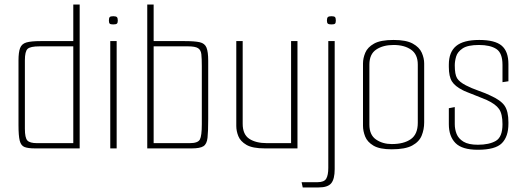

<svg xmlns="http://www.w3.org/2000/svg" viewBox="-20 -650 2299 841"><path d="M133 0Q103 0 87.5 -6Q72 -12 66.5 -33.5Q61 -55 61 -102V-385Q61 -421 68 -439.5Q75 -458 95.5 -464Q116 -470 158 -470H301V-630H329V0ZM301 -23V-447H153Q113 -447 101 -436Q89 -425 89 -386V-86Q89 -46 100 -34.5Q111 -23 142 -23Z M476 -543Q464 -543 460.5 -546.5Q457 -550 457 -560Q457 -571 460.5 -575Q464 -579 476 -579Q488 -579 492 -575Q496 -571 496 -560Q496 -550 492 -546.5Q488 -543 476 -543ZM463 0V-470H491V0Z M625 0V-630H653V-470H788Q833 -470 855 -465Q877 -460 884.5 -441.5Q892 -423 892 -384V-128Q892 -74 889 -46.5Q886 -19 871 -9.5Q856 0 820 0ZM653 -23H811Q847 -23 855.5 -39Q864 -55 864 -106V-360Q864 -393 862 -412Q860 -431 847.5 -439Q835 -447 803 -447H653Z M1140 0Q1086 0 1059.5 -15.5Q1033 -31 1024 -53.5Q1015 -76 1015 -98V-470H1043V-108Q1043 -61 1072 -42Q1101 -23 1149 -23H1255V-470H1283V0Z M1432 -543Q1420 -543 1416 -546.5Q1412 -550 1412 -560Q1412 -571 1416 -575Q1420 -579 1432 -579Q1444 -579 1447.5 -575Q1451 -571 1451 -560Q1451 -550 1447.5 -546.5Q1444 -543 1432 -543ZM1306 171 1301 148H1371Q1400 148 1409 132.5Q1418 117 1418 85V-470H1446V91Q1446 134 1431 152.5Q1416 171 1376 171Z M1696 4Q1643 4 1616 -12Q1589 -28 1579.5 -52Q1570 -76 1570 -99V-372Q1570 -395 1580 -419Q1590 -443 1618.5 -459Q1647 -475 1704 -475Q1759 -475 1788 -459Q1817 -443 1827.5 -419Q1838 -395 1838 -372V-114Q1838 -83 1827 -56Q1816 -29 1785.5 -12.5Q1755 4 1696 4ZM1696 -19Q1749 -19 1779.5 -40.5Q1810 -62 1810 -112V-367Q1810 -412 1780.5 -432.5Q1751 -453 1704 -453Q1658 -453 1628 -433Q1598 -413 1598 -367V-104Q1598 -59 1627 -39Q1656 -19 1696 -19Z M2073 6Q2004 6 1975 -23.5Q1946 -53 1946 -106V-176L1972 -181V-106Q1972 -84 1980 -63.5Q1988 -43 2010 -29.5Q2032 -16 2073 -16Q2123 -16 2152 -33Q2181 -50 2181 -106Q2181 -151 2166 -172.5Q2151 -194 2112 -212Q2105 -215 2090 -221Q2075 -227 2057.5 -234Q2040 -241 2026 -246.5Q2012 -252 2007 -255Q1973 -272 1959.5 -293.5Q1946 -315 1946 -357V-367Q1946 -422 1978 -448.5Q2010 -475 2079 -475Q2148 -475 2177.5 -450Q2207 -425 2207 -369V-294L2181 -290V-366Q2181 -418 2154 -435.5Q2127 -453 2078 -453Q2029 -453 2006.5 -438Q1984 -423 1978 -402.5Q1972 -382 1972 -364Q1972 -324 1982 -307.5Q1992 -291 2021 -276Q2044 -264 2076.5 -252.5Q2109 -241 2127 -232Q2174 -211 2190.5 -186.5Q2207 -162 2207 -115V-108Q2207 -52 2178.5 -23Q2150 6 2073 6Z"/></svg>

Font: Smooch Sans ExtraLight
Style: Regular
Weight: 200
Designer: Robert E. Leuschke
Foundry: Robert E. Leuschke
Version: Version 1.010; ttfautohint (v1.8.3)